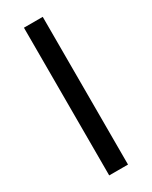

<svg xmlns="http://www.w3.org/2000/svg" viewBox="-177 -702 587 743"><g transform="rotate(-30 117.0 -330.0)"><path d="M75 0V-660H159V0Z"/></g></svg>

Font: Lil Grotesk Medium
Style: Regular
Weight: 500
Designer: Bastien Sozeau
Foundry: NBR — Bastien Sozeau
Version: Version 3.003; ttfautohint (v1.8.4.7-5d5b);gftools[0.9.33]